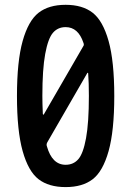

<svg xmlns="http://www.w3.org/2000/svg" viewBox="-20 -760 540 790"><path d="M250 -648.4Q217.8 -648.4 197.8 -625Q177.7 -601.6 166 -538.1Q154.3 -474.6 154.3 -365.2Q154.3 -335.9 156.2 -292Q156.2 -290 157.7 -288.6Q159.2 -287.1 160.2 -289.1L322.3 -569.3Q327.1 -575.2 323.2 -584Q301.8 -648.4 250 -648.4ZM250 -82Q282.2 -82 302.2 -105Q322.3 -127.9 334 -191.4Q345.7 -254.9 345.7 -365.2Q345.7 -418 342.8 -458Q342.8 -460 341.3 -460.4Q339.8 -460.9 338.9 -459L174.8 -174.8Q169.9 -166 172.9 -158.2Q194.3 -82 250 -82ZM361.3 -22.5Q319.3 9.8 250 9.8Q180.7 9.8 138.7 -22.5Q96.7 -54.7 73.2 -138.2Q49.8 -221.7 49.8 -364.7Q49.8 -507.8 73.2 -591.3Q96.7 -674.8 138.7 -707.5Q180.7 -740.2 250 -740.2Q319.3 -740.2 361.3 -707.5Q403.3 -674.8 426.8 -591.3Q450.2 -507.8 450.2 -364.7Q450.2 -221.7 426.8 -138.2Q403.3 -54.7 361.3 -22.5Z"/></svg>

Font: Rounded Mgen+ 1m medium
Style: Regular
Weight: 500
Designer: [Source Han Sans]
Ryoko NISHIZUKA  (kana & ideographs); Paul D. Hunt (Latin, Greek & Cyrillic); Wenlong ZHANG  (bopomofo
Version: Version 1.059.20150602